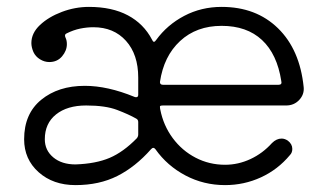

<svg xmlns="http://www.w3.org/2000/svg" viewBox="-20 -526 949 557"><path d="M199 11Q134 11 92 -26.5Q50 -64 50 -122Q50 -196 99.5 -236.5Q149 -277 226 -277Q292 -277 370 -245Q372 -244 375 -244Q381 -244 381 -251V-301Q381 -368 345.5 -407.5Q310 -447 251 -447Q232 -447 212.5 -443Q193 -439 173 -429Q166 -426 170 -417Q174 -409 174 -398Q174 -379 160 -362.5Q146 -346 123 -346Q109 -346 96 -354Q83 -362 77 -375Q71 -389 71 -401Q71 -430 96 -453.5Q121 -477 159.5 -491.5Q198 -506 238 -506Q305 -506 351 -481.5Q397 -457 421 -411Q426 -399 433 -410Q465 -454 514.5 -480Q564 -506 623 -506Q723 -506 786.5 -444Q850 -382 861 -273Q863 -252 848 -236Q833 -220 810 -220H453Q444 -220 444 -217Q444 -212 445 -208Q454 -162 481 -125.5Q508 -89 547.5 -68.5Q587 -48 633 -48Q671 -48 706.5 -64.5Q742 -81 769 -111Q782 -124 797 -124Q806 -124 815 -118Q828 -108 828 -94Q828 -83 821 -76Q786 -34 737 -11.5Q688 11 633 11Q571 11 518 -17Q465 -45 431 -93Q425 -101 418 -93Q373 -42 320.5 -15.5Q268 11 199 11ZM453 -280H788Q799 -280 796 -291Q784 -369 740 -410Q696 -451 623 -451Q550 -451 502.5 -407Q455 -363 444 -288Q444 -280 453 -280ZM199 -49Q258 -51 298 -68Q338 -85 377 -125Q381 -130 381 -136V-172Q381 -179 375 -182Q354 -194 320 -207Q286 -220 230 -220Q175 -220 142.5 -194Q110 -168 110 -122Q110 -90 134.5 -69.5Q159 -49 199 -49Z"/></svg>

Font: Kiwi Maru Light
Style: Regular
Weight: 300
Designer: Hiroki-Chan
Version: Version 1.100